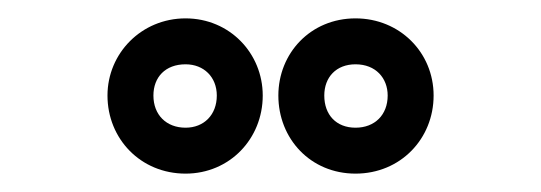

<svg xmlns="http://www.w3.org/2000/svg" viewBox="-20 -743 589 209"><path d="M182 -604C161 -604 147 -618 147 -639C147 -659 160 -673 182 -673C202 -673 216 -659 216 -639C216 -618 202 -604 182 -604ZM182 -554C230 -554 266 -592 266 -639C266 -685 230 -723 182 -723C134 -723 97 -685 97 -639C97 -592 133 -554 182 -554ZM367 -604C346 -604 333 -618 333 -639C333 -659 346 -673 367 -673C389 -673 402 -658 402 -639C402 -618 388 -604 367 -604ZM367 -554C416 -554 452 -592 452 -639C452 -686 415 -723 367 -723C318 -723 283 -685 283 -639C283 -592 318 -554 367 -554Z"/></svg>

Font: Falling Sky
Style: Ou
Weight: 400
Designer: Paul D. Hunt
Foundry: Adobe Systems Incorporated
Version: Version 1.02